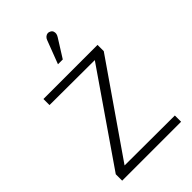

<svg xmlns="http://www.w3.org/2000/svg" viewBox="-211 -770 848 848"><g transform="rotate(-45 213.0 -346.5)"><path d="M277 -650Q282 -658 283 -665Q284 -672 281.5 -679Q279 -686 271 -690Q264 -694 257 -693Q250 -692 244 -687Q238 -682 235 -674L193 -564H223ZM377 -501H39V-463L321 -462L30 -40V0H398V-39L85 -40L377 -462Z"/></g></svg>

Font: Advent Pro Light
Style: Regular
Weight: 300
Version: Version 3.000